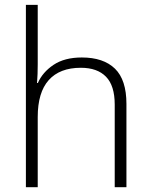

<svg xmlns="http://www.w3.org/2000/svg" viewBox="-20 -780 630 800"><path d="M137.2 -759.8V-511.7Q137.2 -490.2 136.5 -471.7Q135.7 -453.1 134.3 -434.1H137.7Q157.2 -479 203.1 -509.8Q249 -540.5 320.8 -540.5Q411.1 -540.5 459 -493.9Q506.8 -447.3 506.8 -347.2V0H458V-344.2Q458 -423.3 421.6 -460.4Q385.3 -497.6 316.9 -497.6Q229 -497.6 183.1 -446.3Q137.2 -395 137.2 -292.5V0H87.9V-759.8Z"/></svg>

Font: Open Sans Light
Style: Regular
Weight: 300
Designer: Monotype Design Team
Foundry: Monotype Imaging Inc.
Version: Version 3.000; ttfautohint (v1.8.4)